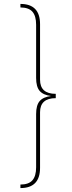

<svg xmlns="http://www.w3.org/2000/svg" viewBox="-20 -838 368 978"><path d="M184 -715V-432Q184 -360 264 -360V-338Q184 -338 184 -266V17Q184 120 84 120V102Q126 102 145 80.5Q164 59 164 14V-257Q164 -302 182 -323Q200 -344 240 -349Q200 -354 182 -375Q164 -396 164 -441V-712Q164 -757 145 -778.5Q126 -800 84 -800V-818Q184 -818 184 -715Z"/></svg>

Font: Fira Sans Thin
Style: Regular
Weight: 100
Designer: bBox Type GmbH & Carrois Corporate GbR & Edenspiekermann AG
Foundry: bBox Type GmbH & Carrois Corporate GbR & Edenspiekermann AG
Version: Version 4.301